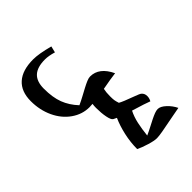

<svg xmlns="http://www.w3.org/2000/svg" viewBox="-118 -787 1484 1484"><g transform="rotate(45 624.0 -45.0)"><path d="M1139.2 20Q1065.4 20 990.5 3.2Q915.5 -13.7 857.9 -40L844.2 -12.2Q835.4 2.4 790.5 11.2Q745.6 20 689 20Q668.9 20 647.9 17.1L649.9 51.8Q649.9 129.9 603 196.8Q556.2 263.7 474.9 301.8Q393.6 339.8 295.9 339.8Q190.4 339.8 135.3 278.1Q80.1 216.3 80.1 98.1Q80.1 37.1 108.9 -71.8L161.1 -59.1Q145 -4.9 145 34.2Q145 118.7 182.6 159.4Q220.2 200.2 298.8 200.2Q395 200.2 460.4 175.3Q525.9 150.4 584 96.2Q568.4 62 550.8 29.8Q533.2 -2.4 518.6 -30.3Q503.9 -58.1 494.4 -80.8Q484.9 -103.5 484.9 -119.1Q484.9 -217.8 604 -273.9Q610.4 -220.2 627.9 -127Q659.7 -120.1 702.1 -120.1Q731 -120.1 745.8 -122.3Q760.7 -124.5 786.1 -132.8Q801.3 -158.2 835.4 -252Q851.1 -295.4 858.9 -304.9Q866.7 -314.5 877.9 -319.8Q889.2 -325.2 905.3 -325.2Q928.2 -325.2 950.2 -313Q936.5 -279.8 900.9 -162.1Q946.3 -139.2 1000.7 -127.4Q1055.2 -115.7 1120.1 -108.9Q1104.5 -143.6 1088.6 -173.6Q1072.8 -203.6 1060.3 -228.8Q1047.9 -253.9 1040 -274.7Q1032.2 -295.4 1032.2 -311Q1032.2 -339.8 1064.5 -374.8Q1096.7 -409.7 1139.2 -430.2L1153.8 -352.1Q1173.3 -253.9 1180.7 -210.7Q1188 -167.5 1188 -147Q1188 -119.1 1172.1 -66.7Q1156.2 -14.2 1139.2 20Z"/></g></svg>

Font: Sahl Naskh
Style: Bold
Weight: 700
Designer: Pascal Zoghbi
Version: Version 1.001